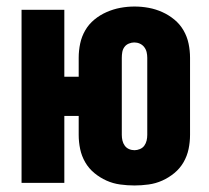

<svg xmlns="http://www.w3.org/2000/svg" viewBox="-20 -560 640 588"><path d="M392 8Q370 8 348 5Q326 2 306 -7Q286 -16 269 -30Q252 -44 241 -63Q230 -82 225.5 -103.5Q221 -125 221 -147V-205H177V0H46V-530H177V-325H221V-383Q221 -405 225.5 -426.5Q230 -448 241 -467Q252 -486 269 -500Q286 -514 306.5 -523Q327 -532 348.5 -536Q370 -540 392 -540Q414 -540 435.5 -536Q457 -532 477 -523Q497 -514 514 -500Q531 -486 542 -467Q553 -448 557.5 -426.5Q562 -405 562 -383V-147Q562 -125 557.5 -103.5Q553 -82 542 -63Q531 -44 514 -30Q497 -16 477 -7Q457 2 435 5Q413 8 392 8ZM392 -100Q400 -100 408.5 -103.5Q417 -107 422 -114Q427 -121 429 -129.5Q431 -138 431 -147V-383Q431 -392 429 -400.5Q427 -409 421.5 -416Q416 -423 408 -426.5Q400 -430 391 -430Q383 -430 374.5 -426.5Q366 -423 361 -416Q356 -409 354.5 -400.5Q353 -392 353 -383V-147Q353 -138 355 -129.5Q357 -121 362 -114Q367 -107 375 -103.5Q383 -100 392 -100Z"/></svg>

Font: Iosevka Curly Heavy Extended
Style: Regular
Weight: 900
Width: 7
Monospace: yes
Designer: Belleve Invis
Foundry: Belleve Invis
Version: Version 11.1.0; ttfautohint (v1.8.3)